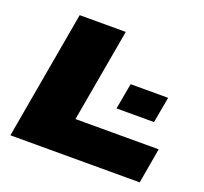

<svg xmlns="http://www.w3.org/2000/svg" viewBox="-120 -827 1025 967"><g transform="rotate(20 393.0 -344.0)"><path d="M28 0 149 -688H396L308 -189H754L721 0ZM484 -310 509 -449H710L685 -310Z"/></g></svg>

Font: Archivo Expanded Black
Style: Italic
Weight: 900
Width: 7
Italic angle: -10°
Designer: Hector Gatti
Foundry: Omnibus-Type
Version: Version 2.001